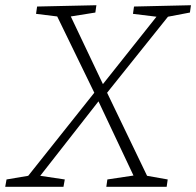

<svg xmlns="http://www.w3.org/2000/svg" viewBox="-36 -715 751 735"><path d="M212 -28 207 0H-16L-11 -28L72 -42L325 -360L183 -652L102 -662L106 -690L333 -695L329 -667L235 -652L358 -393L563 -651L473 -662L477 -690L695 -695L691 -667L607 -651L374 -360L527 -42L606 -28L602 0H371L375 -28L475 -43L341 -327L118 -42Z"/></svg>

Font: Bitter Light
Style: Italic
Weight: 300
Italic angle: -9°
Designer: Sol Matas, and Bitter project Authors
Foundry: Sol Matas
Version: Version 2.001